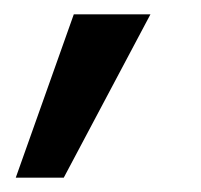

<svg xmlns="http://www.w3.org/2000/svg" viewBox="-20 -82 281 268"><path d="M2 166 83 -62H190L69 166Z"/></svg>

Font: Haskoy Medium
Style: Italic
Weight: 500
Designer: Ertekin Erdin
Foundry: Ertekin Erdin
Version: Version 2.000; ttfautohint (v1.8.4.7-5d5b)